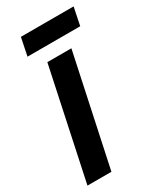

<svg xmlns="http://www.w3.org/2000/svg" viewBox="-185 -760 691 824"><g transform="rotate(-30 160.5 -348.0)"><path d="M-5.9 0 109.9 -544.9H229L112.8 0ZM47.9 -607.9 65.9 -695.8H327.1L309.1 -607.9Z"/></g></svg>

Font: Open Sans Condensed
Style: Italic
Weight: 400
Width: 3
Italic angle: -12°
Designer: Monotype Design Team
Foundry: Monotype Imaging Inc.
Version: Version 3.000